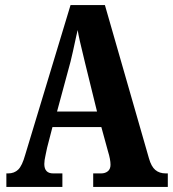

<svg xmlns="http://www.w3.org/2000/svg" viewBox="-20 -734 679 754"><path d="M5 -53H12Q36 -53 51.5 -68Q67 -83 79 -126L257 -714H392L565 -112Q574 -80 590 -66.5Q606 -53 631 -53H639V0H346V-53H377Q393 -53 403.5 -61.5Q414 -70 414 -87Q414 -108 404 -140L378 -235H186L165 -154Q164 -147 159 -125.5Q154 -104 154 -90Q154 -53 189 -53H225V0H5ZM361 -296 314 -487 309 -508Q290 -584 285 -616L279 -590Q265 -524 257 -492L204 -296Z"/></svg>

Font: Noto Serif CondExtraBold
Style: Regular
Weight: 800
Width: 3
Designer: Monotype Design Team
Foundry: Monotype Imaging Inc.
Version: Version 1.001